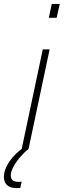

<svg xmlns="http://www.w3.org/2000/svg" viewBox="-83 -763 326 983"><path d="M167 -672 182 -743H223L207 -672ZM28 0 136 -510H171L63 0ZM4 200Q-21 200 -35.5 192.5Q-50 185 -56.5 172Q-63 159 -63 143Q-63 105 -35 64Q-7 23 41 -10L63 0Q44 14 23 38Q2 62 -13 88.5Q-28 115 -28 137Q-28 150 -19 159Q-10 168 11 168Q14 168 17.5 168Q21 168 28 167L21 199Q16 200 12 200Q8 200 4 200Z"/></svg>

Font: Saira SemiCondensed Thin
Style: Italic
Weight: 250
Width: 4
Italic angle: -12°
Designer: Hector Gatti with collaboration of the Omnibus-Type team
Foundry: Omnibus-Type
Version: Version 1.101